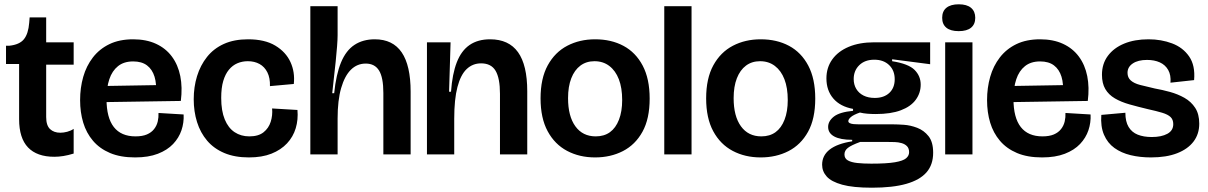

<svg xmlns="http://www.w3.org/2000/svg" viewBox="-20 -719 5624 894"><path d="M233 11Q152 11 110.5 -32.5Q69 -76 69 -164V-421H8V-506H23Q71 -511 91.5 -536.5Q112 -562 116 -613L118 -638H195V-522H323V-418H195V-174Q195 -135 213 -118Q231 -101 261 -101Q276 -101 293 -105.5Q310 -110 323 -119V-4Q297 4 275 7.5Q253 11 233 11Z M609 14Q541 14 492.5 -6.5Q444 -27 413 -63.5Q382 -100 367.5 -148Q353 -196 353 -253Q353 -310 367.5 -361Q382 -412 412.5 -451.5Q443 -491 489.5 -513.5Q536 -536 600 -536Q661 -536 706.5 -515Q752 -494 780.5 -455.5Q809 -417 819.5 -364.5Q830 -312 822 -249L432 -243V-318L727 -323L706 -280Q710 -328 699.5 -362Q689 -396 664.5 -414.5Q640 -433 600 -433Q557 -433 529.5 -411Q502 -389 489 -350Q476 -311 476 -258Q476 -171 510 -127.5Q544 -84 611 -84Q643 -84 664 -93Q685 -102 697.5 -118Q710 -134 714.5 -153.5Q719 -173 718 -193L835 -186Q837 -148 825 -112.5Q813 -77 786 -48.5Q759 -20 715 -3Q671 14 609 14Z M1139 14Q1073 14 1024.5 -6.5Q976 -27 944.5 -64Q913 -101 897.5 -150.5Q882 -200 882 -257Q882 -314 897.5 -364.5Q913 -415 944 -454Q975 -493 1022.5 -514.5Q1070 -536 1135 -536Q1213 -536 1262 -506.5Q1311 -477 1332.5 -430Q1354 -383 1348 -328L1237 -318Q1238 -356 1225 -382Q1212 -408 1188.5 -421Q1165 -434 1134 -434Q1108 -434 1085.5 -424.5Q1063 -415 1046 -394.5Q1029 -374 1019.5 -342Q1010 -310 1010 -263Q1010 -203 1026.5 -163Q1043 -123 1072.5 -103.5Q1102 -84 1141 -84Q1183 -84 1207 -103Q1231 -122 1240.5 -152Q1250 -182 1247 -214L1365 -207Q1369 -162 1357 -122Q1345 -82 1316.5 -51.5Q1288 -21 1244 -3.5Q1200 14 1139 14Z M1425 0V-252V-690H1552V-555Q1552 -536 1549.5 -503.5Q1547 -471 1543 -432Q1539 -393 1534.5 -354.5Q1530 -316 1527 -285H1536Q1545 -373 1568 -428.5Q1591 -484 1630.5 -510Q1670 -536 1725 -536Q1809 -536 1850.5 -475Q1892 -414 1892 -292V0H1765V-286Q1765 -358 1745 -390.5Q1725 -423 1683 -423Q1643 -423 1614 -394.5Q1585 -366 1568.5 -309Q1552 -252 1552 -167V0Z M1968 0V-272V-522H2078L2071 -292H2080Q2086 -375 2107 -429Q2128 -483 2166.5 -509.5Q2205 -536 2262 -536Q2349 -536 2392 -476Q2435 -416 2435 -294V0H2308V-282Q2308 -355 2287.5 -389.5Q2267 -424 2220 -424Q2181 -424 2153 -397.5Q2125 -371 2110 -314Q2095 -257 2095 -166V0Z M2751 14Q2678 14 2620.5 -16.5Q2563 -47 2530 -108Q2497 -169 2497 -261Q2497 -354 2530.5 -415Q2564 -476 2621.5 -506Q2679 -536 2751 -536Q2826 -536 2883 -505.5Q2940 -475 2972.5 -413.5Q3005 -352 3005 -260Q3005 -166 2971.5 -105.5Q2938 -45 2880.5 -15.5Q2823 14 2751 14ZM2754 -84Q2793 -84 2820 -103.5Q2847 -123 2862 -161.5Q2877 -200 2877 -253Q2877 -310 2861.5 -350Q2846 -390 2817 -412Q2788 -434 2748 -434Q2710 -434 2682.5 -413.5Q2655 -393 2640 -354.5Q2625 -316 2625 -262Q2625 -178 2659 -131Q2693 -84 2754 -84Z M3073 0V-690H3200V0Z M3522 14Q3449 14 3391.5 -16.5Q3334 -47 3301 -108Q3268 -169 3268 -261Q3268 -354 3301.5 -415Q3335 -476 3392.5 -506Q3450 -536 3522 -536Q3597 -536 3654 -505.5Q3711 -475 3743.5 -413.5Q3776 -352 3776 -260Q3776 -166 3742.5 -105.5Q3709 -45 3651.5 -15.5Q3594 14 3522 14ZM3525 -84Q3564 -84 3591 -103.5Q3618 -123 3633 -161.5Q3648 -200 3648 -253Q3648 -310 3632.5 -350Q3617 -390 3588 -412Q3559 -434 3519 -434Q3481 -434 3453.5 -413.5Q3426 -393 3411 -354.5Q3396 -316 3396 -262Q3396 -178 3430 -131Q3464 -84 3525 -84Z M4040 155Q3952 155 3901.5 141Q3851 127 3829.5 103Q3808 79 3808 48Q3808 5 3843 -22.5Q3878 -50 3948 -61V-68Q3893 -68 3864.5 -83.5Q3836 -99 3836 -128Q3836 -155 3862.5 -176Q3889 -197 3952 -203V-212Q3892 -223 3860 -260.5Q3828 -298 3828 -354Q3828 -404 3855 -442Q3882 -480 3932 -501Q3982 -522 4050 -522H4311V-420L4134 -443V-434Q4210 -422 4238.5 -393.5Q4267 -365 4267 -325Q4267 -286 4244 -254.5Q4221 -223 4174.5 -205.5Q4128 -188 4058 -188Q4038 -188 4019 -189.5Q4000 -191 3984 -195Q3955 -185 3942.5 -174.5Q3930 -164 3930 -155Q3930 -149 3937 -145.5Q3944 -142 3955.5 -141Q3967 -140 3980 -140H4139Q4157 -140 4188 -138Q4219 -136 4250.5 -124Q4282 -112 4303.5 -85Q4325 -58 4325 -8Q4325 48 4294 83.5Q4263 119 4200 137Q4137 155 4040 155ZM4037 43Q4109 43 4147 36.5Q4185 30 4199 18Q4213 6 4213 -10Q4213 -28 4203.5 -38Q4194 -48 4178.5 -52.5Q4163 -57 4146.5 -57.5Q4130 -58 4117 -58H3985Q3944 -43 3928 -30.5Q3912 -18 3912 0Q3912 19 3928 28Q3944 37 3972 40Q4000 43 4037 43ZM4053 -263Q4096 -263 4121 -286.5Q4146 -310 4146 -350Q4146 -391 4120 -416Q4094 -441 4051 -441Q4007 -441 3981 -415.5Q3955 -390 3955 -351Q3955 -325 3967 -305Q3979 -285 4001 -274Q4023 -263 4053 -263Z M4381 0V-522H4508V0ZM4444 -574Q4406 -574 4386.5 -590Q4367 -606 4367 -636Q4367 -667 4387 -683Q4407 -699 4444 -699Q4482 -699 4501.5 -682.5Q4521 -666 4521 -636Q4521 -606 4501.5 -590Q4482 -574 4444 -574Z M4832 14Q4764 14 4715.5 -6.5Q4667 -27 4636 -63.5Q4605 -100 4590.5 -148Q4576 -196 4576 -253Q4576 -310 4590.5 -361Q4605 -412 4635.5 -451.5Q4666 -491 4712.5 -513.5Q4759 -536 4823 -536Q4884 -536 4929.5 -515Q4975 -494 5003.5 -455.5Q5032 -417 5042.5 -364.5Q5053 -312 5045 -249L4655 -243V-318L4950 -323L4929 -280Q4933 -328 4922.5 -362Q4912 -396 4887.5 -414.5Q4863 -433 4823 -433Q4780 -433 4752.5 -411Q4725 -389 4712 -350Q4699 -311 4699 -258Q4699 -171 4733 -127.5Q4767 -84 4834 -84Q4866 -84 4887 -93Q4908 -102 4920.5 -118Q4933 -134 4937.5 -153.5Q4942 -173 4941 -193L5058 -186Q5060 -148 5048 -112.5Q5036 -77 5009 -48.5Q4982 -20 4938 -3Q4894 14 4832 14Z M5339 14Q5288 14 5244.5 3.5Q5201 -7 5169 -30Q5137 -53 5120.5 -91.5Q5104 -130 5108 -184L5220 -194Q5220 -153 5235 -128Q5250 -103 5277.5 -92Q5305 -81 5343 -81Q5388 -81 5415.5 -96Q5443 -111 5443 -141Q5443 -162 5430.5 -174Q5418 -186 5391.5 -194Q5365 -202 5324 -211Q5278 -222 5239 -233Q5200 -244 5171 -261Q5142 -278 5126.5 -304.5Q5111 -331 5111 -371Q5111 -422 5138.5 -459Q5166 -496 5214.5 -516Q5263 -536 5328 -536Q5387 -536 5437.5 -517Q5488 -498 5517 -456Q5546 -414 5540 -346L5430 -334Q5433 -369 5419.5 -393Q5406 -417 5380.5 -428.5Q5355 -440 5321 -440Q5279 -440 5254.5 -423.5Q5230 -407 5230 -380Q5230 -358 5245 -344.5Q5260 -331 5288.5 -323.5Q5317 -316 5357 -307Q5391 -301 5427.5 -291Q5464 -281 5495 -263.5Q5526 -246 5545 -217Q5564 -188 5564 -143Q5564 -95 5537.5 -60Q5511 -25 5461 -5.5Q5411 14 5339 14Z"/></svg>

Font: Bricolage Grotesque 96pt ExtraBold 96pt SemiBold
Style: Regular
Weight: 600
Version: Version 1.001;gftools[0.9.33.dev8+g029e19f]